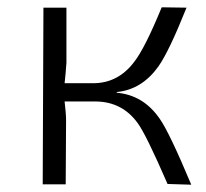

<svg xmlns="http://www.w3.org/2000/svg" viewBox="-20 -505 565 526"><path d="M299 -251Q373 -245 418 -179Q444 -142 504 1L439 -1Q380 -137 357 -168Q315 -226 243 -227H157Q161 -194 161 -174L160 0H97L99 -484H162V-333Q160 -304 157 -277H235Q304 -277 348 -336Q377 -373 423 -485L491 -484Q443 -364 414 -323Q369 -260 301 -253Z"/></svg>

Font: Taylor Sans Light
Style: Regular
Weight: 300
Italic angle: -8°
Designer: Natanael Gama
Version: Version 1.001 September 8, 2015